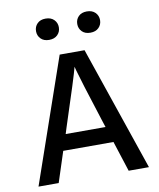

<svg xmlns="http://www.w3.org/2000/svg" viewBox="-94 -950 848 1024"><g transform="rotate(-10 330.0 -438.0)"><path d="M222.2 -251 232.9 -285.2Q319.8 -549.3 331.1 -596.2L335.9 -577.1Q340.8 -558.1 364.7 -480.7Q388.7 -403.3 426.8 -285.2L438 -251ZM519 0H628.9L398.9 -673.8H264.2L30.8 0H140.1L193.8 -165H465.8ZM161.6 -818.4Q161.6 -793.9 178 -777.3Q194.3 -760.7 223.1 -760.7Q252 -760.7 268.6 -777.3Q285.2 -793.9 285.2 -818.4Q285.2 -842.8 268.6 -859.4Q252 -876 223.1 -876Q194.3 -876 178 -859.4Q161.6 -842.8 161.6 -818.4ZM384.8 -817.9Q384.8 -793.5 401.1 -776.9Q417.5 -760.3 446.3 -760.3Q475.1 -760.3 491.7 -776.9Q508.3 -793.5 508.3 -817.9Q508.3 -842.3 491.7 -858.9Q475.1 -875.5 446.3 -875.5Q417.5 -875.5 401.1 -858.9Q384.8 -842.3 384.8 -817.9Z"/></g></svg>

Font: FAU Chimera Medium
Style: Regular
Weight: 500
Version: Version 1.002;hotconv 1.0.117;makeotfexe 2.5.65602